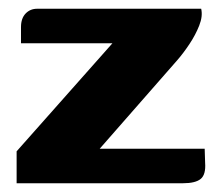

<svg xmlns="http://www.w3.org/2000/svg" viewBox="-20 -419 505 439"><path d="M208 -79H448L449 -47Q451 -20 439 -10Q427 0 398 0H18V-73L237 -320H28V-357Q28 -377 38.5 -388Q49 -399 65 -399H440Q444 -382 435.5 -360.5Q427 -339 413 -318Q399 -297 385 -281Z"/></svg>

Font: Genos
Style: Bold
Weight: 700
Designer: Robert E. Leuschke
Foundry: Robert E. Leuschke
Version: Version 1.010